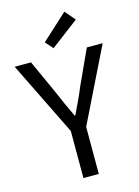

<svg xmlns="http://www.w3.org/2000/svg" viewBox="-142 -1046 815 1123"><g transform="rotate(-15 265.5 -484.5)"><path d="M247 -779 416 -907 363 -969 206 -825ZM219 0H312V-285L532 -733H436L341 -526C318 -470 295 -422 268 -366H264C237 -422 216 -470 192 -526L98 -733H-1L219 -285Z"/></g></svg>

Font: Spoqa Han Sans Neo Regular
Style: Regular
Weight: 400
Designer: [Spoqa Han Sans Neo] Dong-huui Kim  Younghwa Kang  Yujin Lee  [Noto Sans] Ryoko NISHIZUKA  (kana & ideographs); Paul D. 
Foundry: Spoqa (http://www.spoqa-han-sans.com)
Version: Version 1.000